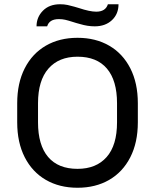

<svg xmlns="http://www.w3.org/2000/svg" viewBox="-20 -874 730 904"><path d="M426 -750Q392 -750 356 -761Q347 -763 339.5 -765.5Q332 -768 325 -770Q300 -778 286.5 -781Q273 -784 257 -784Q212 -784 202 -750H152Q152 -793 182 -823.5Q212 -854 263 -854Q282 -854 298.5 -850.5Q315 -847 330 -842.5Q345 -838 352 -836Q403 -819 433 -819Q477 -819 488 -854H538Q538 -808 507 -779Q476 -750 426 -750ZM629 -388V-298Q629 -203 593.5 -133.5Q558 -64 494 -27Q430 10 345 10Q260 10 196 -27Q132 -64 96.5 -133.5Q61 -203 61 -298V-388Q61 -483 96.5 -552.5Q132 -622 196 -659Q260 -696 345 -696Q430 -696 494 -659Q558 -622 593.5 -552.5Q629 -483 629 -388ZM159 -388V-298Q159 -191 206.5 -135Q254 -79 345 -79Q433 -79 482 -134.5Q531 -190 531 -298V-388Q531 -495 483.5 -551Q436 -607 345 -607Q257 -607 208 -551Q159 -495 159 -388Z"/></svg>

Font: Chivo
Style: Regular
Weight: 400
Designer: Hector Gatti
Foundry: Omnibus-Type
Version: Version 1.003